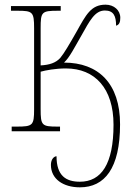

<svg xmlns="http://www.w3.org/2000/svg" viewBox="-20 -562 569 822"><path d="M322 240C428 240 494 159 494 -30C494 -205 401 -294 254 -294C278 -316 299 -359 328 -409C364 -473 386 -517 429 -517C466 -517 477 -494 477 -452C491 -456 495 -468 495 -486C495 -518 468 -542 432 -542C369 -542 348 -498 307 -425C278 -374 254 -333 238 -314C219 -293 192 -284 154 -282V-441C154 -511 158 -516 228 -516H240V-536H27V-516H55C120 -516 126 -511 126 -441V-94C126 -25 120 -20 52 -20H30V0H237V-20H226C159 -20 154 -25 154 -95V-255C175 -261 218 -269 262 -269C387 -269 466 -183 466 -28C466 140 414 216 322 216C263 216 222 191 222 107C212 107 198 119 198 144C198 204 250 240 322 240Z"/></svg>

Font: Noto Serif SemiCondensed Thin
Style: Regular
Weight: 100
Width: 4
Designer: Monotype Design Team
Foundry: Monotype Imaging Inc.
Version: Version 2.015